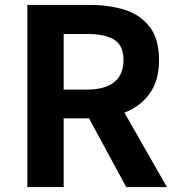

<svg xmlns="http://www.w3.org/2000/svg" viewBox="-20 -761 722 781"><path d="M91.3 0V-740.8H348.4Q426.7 -740.8 489.7 -720.3Q552.7 -699.7 589.8 -650.5Q626.9 -601.3 626.9 -516.4Q626.9 -434.4 589.8 -381.9Q552.7 -329.3 489.7 -304.4Q426.7 -279.6 348.4 -279.6H239V0ZM239 -396.6H334.7Q406.6 -396.6 444.5 -427Q482.4 -457.3 482.4 -516.4Q482.4 -576.4 444.5 -599.6Q406.6 -622.8 334.7 -622.8H239ZM493.5 0 321.3 -317.9 424.9 -410 659 0Z"/></svg>

Font: Noto Sans JP
Style: Regular
Weight: 100
Designer: Ryoko NISHIZUKA 西塚涼子 (kana, bopomofo & ideographs); Paul D. Hunt (Latin, Greek & Cyrillic); Sandoll Communications 산돌커뮤니
Foundry: Adobe
Version: Version 2.004;hotconv 1.0.118;makeotfexe 2.5.65603